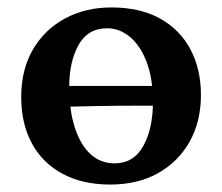

<svg xmlns="http://www.w3.org/2000/svg" viewBox="-20 -487 596 516"><path d="M276 9Q202 9 148 -20Q94 -49 65.5 -102Q37 -155 37 -226Q37 -300 68.5 -354Q100 -408 155 -437.5Q210 -467 279 -467Q357 -467 410.5 -437Q464 -407 492 -354Q520 -301 520 -232Q520 -160 489.5 -106Q459 -52 404.5 -21.5Q350 9 276 9ZM288 -48Q339 -48 365 -94.5Q391 -141 391 -213Q391 -276 374 -320.5Q357 -365 329 -388Q301 -411 268 -411Q216 -411 191 -366Q166 -321 166 -253Q166 -191 181 -144.5Q196 -98 223 -73Q250 -48 288 -48ZM104 -198Q104 -208 106.5 -225.5Q109 -243 114 -256H423Q423 -244 421 -230.5Q419 -217 413 -203Q394 -203 348 -203Q302 -203 239 -202Q176 -201 104 -198Z"/></svg>

Font: Vollkorn SemiBold
Style: Regular
Weight: 600
Designer: Friedrich Althausen
Foundry: Friedrich Althausen
Version: Version 5.000